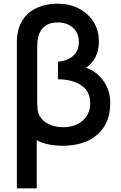

<svg xmlns="http://www.w3.org/2000/svg" viewBox="-20 -786 665 1056"><path d="M452.1 -413.6Q507.8 -396 547.1 -343.5Q586.4 -291 586.4 -218.8Q586.4 -108.9 516.4 -46.6Q446.3 15.6 325.2 15.6Q239.3 15.6 182.1 -14.6V250H72.8V-562.5Q74.2 -601.1 83.5 -630.4Q106 -698.7 162.8 -732.2Q219.7 -765.6 297.9 -765.6Q395 -765.6 459.5 -707.5Q523.9 -649.4 523.9 -558.1Q523.9 -510.3 505.6 -472.7Q487.3 -435.1 452.1 -413.6ZM327.1 -86.4Q394 -86.4 435.1 -122.8Q476.1 -159.2 476.1 -219.7Q476.1 -282.7 428.2 -315.9Q380.4 -349.1 298.8 -350.1V-446.8Q351.6 -451.2 382.6 -479Q413.6 -506.8 413.6 -556.2Q413.6 -605.5 380.9 -634Q348.1 -662.6 297.9 -662.6Q222.7 -662.6 196.8 -603Q184.6 -576.7 184.6 -522.9V-227.1Q184.6 -183.1 191.9 -161.6Q207 -124.5 243.7 -105.5Q280.3 -86.4 327.1 -86.4Z"/></svg>

Font: Manrope3 Semibold
Style: Regular
Weight: 600
Width: 4
Designer: Mikhail Sharanda
Foundry: Mikhail Sharanda
Version: Version 3.000;PS 003.000;hotconv 1.0.88;makeotf.lib2.5.64775